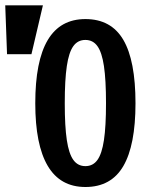

<svg xmlns="http://www.w3.org/2000/svg" viewBox="-109 -708 566 737"><path d="M26.4 -311.5Q26.4 -473.6 74.2 -554.2Q122 -634.8 218.8 -634.8Q317.5 -634.8 364.3 -555.2Q411.1 -475.6 411.1 -311.5Q411.1 -150.4 364.3 -70.3Q317.5 9.8 218.8 9.8Q122.1 9.8 74.2 -71.3Q26.4 -152.3 26.4 -311.5ZM297.9 -311.5Q297.9 -401.4 290 -454.2Q282.2 -506.9 265 -530.8Q247.9 -554.7 218.7 -554.7Q189.5 -554.7 172.4 -530.8Q155.3 -507 147.5 -454.3Q139.6 -401.5 139.6 -311.6Q139.6 -222.7 147.5 -170.3Q155.3 -118 172.5 -94.2Q189.6 -70.3 218.8 -70.3Q248 -70.3 265.1 -94.2Q282.2 -118 290 -170.3Q297.9 -222.5 297.9 -311.5ZM55.7 -687.5 11.7 -500H-82L-88.9 -687.5Z"/></svg>

Font: Sudo Var
Style: Regular
Weight: 400
Monospace: yes
Designer: Jens Kutilek
Foundry: Jens Kutilek
Version: Version 0.065;FEAKit 1.0